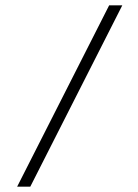

<svg xmlns="http://www.w3.org/2000/svg" viewBox="-20 -651 515 716"><path d="M44 45 387 -631H436L93 45Z"/></svg>

Font: Alumni Sans
Style: Regular
Weight: 400
Designer: Robert E. Leuschke
Foundry: Robert E. Leuschke
Version: Version 1.018